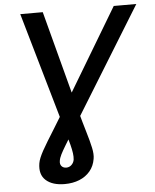

<svg xmlns="http://www.w3.org/2000/svg" viewBox="-61 -779 847 1046"><g transform="rotate(-5 362.0 -256.5)"><path d="M89.4 -727.5H212.4L357.4 -178.7Q376.5 -108.4 392.1 -56.6Q407.7 -4.9 415.5 31.5Q423.3 67.9 418.9 92.3Q412.6 131.8 389.4 159.4Q366.2 187 330.6 201.4Q294.9 215.8 250.5 215.8Q183.1 215.8 147.7 183.8Q112.3 151.9 122.1 91.3Q124.5 77.1 131.1 61Q137.7 44.9 148.9 24.2Q160.2 3.4 177.5 -24.7Q194.8 -52.7 218.3 -90.6Q241.7 -128.4 272.5 -179.2L600.6 -727.5H724.1L313.5 -61Q289.6 -21.5 272.7 6.1Q255.9 33.7 246.1 53.2Q236.3 72.8 234.4 87.9Q231.4 105.5 240.5 116.2Q249.5 127 266.6 127.4Q284.2 127 295.9 115.2Q307.6 103.5 310.1 87.4Q312 71.8 309.3 52Q306.6 32.2 299.6 4.9Q292.5 -22.5 281.2 -61Z"/></g></svg>

Font: Inter 18pt Medium
Style: Italic
Weight: 500
Italic angle: -9.3988°
Designer: Rasmus Andersson
Foundry: rsms
Version: Version 4.001;git-66647c0bb